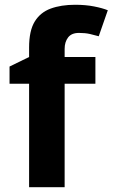

<svg xmlns="http://www.w3.org/2000/svg" viewBox="-20 -785 472 805"><path d="M380 -434H251V0H102V-434H20V-506L102 -546V-586Q102 -656 125.5 -694.5Q149 -733 192.5 -749Q236 -765 295 -765Q339 -765 374.5 -758Q410 -751 432 -742L394 -633Q377 -638 357 -642.5Q337 -647 311 -647Q280 -647 265.5 -628Q251 -609 251 -580V-546H380Z"/></svg>

Font: Noto Sans NKo Unjoined
Style: Bold
Weight: 700
Designer: Monotype Design Team
Foundry: Monotype Imaging Inc.
Version: Version 2.004